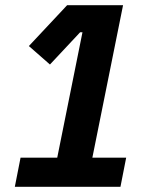

<svg xmlns="http://www.w3.org/2000/svg" viewBox="-20 -718 580 738"><path d="M443 0H37L59 -112H200L297 -594H288L172 -470L91 -541L238 -698H453L335 -112H465Z"/></svg>

Font: IBM Plex Sans Condensed
Style: Bold Italic
Weight: 700
Width: 3
Italic angle: -11.31°
Designer: Mike Abbink, Paul van der Laan, Pieter van Rosmalen
Foundry: Bold Monday
Version: Version 3.201